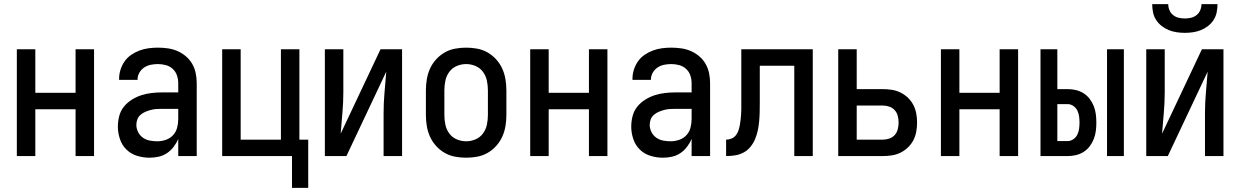

<svg xmlns="http://www.w3.org/2000/svg" viewBox="-20 -760 6040 935"><path d="M62 0V-520H152V-308H348V-520H438V0H348V-228H152V0Z M708 8Q678 8 648 -1Q618 -10 596 -31.5Q574 -53 564 -83Q554 -113 554 -143Q554 -169 560.5 -194.5Q567 -220 583 -240Q599 -260 621 -274Q643 -288 667.5 -296Q692 -304 717.5 -307Q743 -310 769 -310H848V-355Q848 -375 841.5 -393.5Q835 -412 820.5 -425Q806 -438 787 -443Q768 -448 749 -448Q731 -448 714 -444.5Q697 -441 682.5 -431.5Q668 -422 659 -406.5Q650 -391 650 -374V-371H560V-376Q560 -399 567 -421Q574 -443 587 -461.5Q600 -480 619 -493Q638 -506 659.5 -514Q681 -522 703.5 -525Q726 -528 749 -528Q773 -528 797.5 -524.5Q822 -521 844 -511.5Q866 -502 885 -486Q904 -470 916 -449Q928 -428 933 -404Q938 -380 938 -355V0H848V-84Q840 -64 826 -45.5Q812 -27 793.5 -14.5Q775 -2 753 3Q731 8 708 8ZM746 -72Q767 -72 787.5 -79Q808 -86 822.5 -101.5Q837 -117 842.5 -138Q848 -159 848 -180V-230H769Q755 -230 741 -229Q727 -228 714 -224.5Q701 -221 688 -215.5Q675 -210 664.5 -201Q654 -192 649 -179Q644 -166 644 -152Q644 -134 652.5 -117Q661 -100 676 -89.5Q691 -79 709 -75.5Q727 -72 746 -72Z M1402 155V0H1062V-520H1152V-80H1348V-520H1438V-80H1481V155Z M1562 0V-520H1652V-312Q1652 -261 1647.5 -210.5Q1643 -160 1639 -109L1833 -520H1938V0H1848V-208Q1848 -259 1852.5 -309.5Q1857 -360 1861 -411L1667 0Z M2250 8Q2223 8 2196 3Q2169 -2 2145.5 -15.5Q2122 -29 2103.5 -49.5Q2085 -70 2074 -94.5Q2063 -119 2058.5 -146Q2054 -173 2054 -200V-320Q2054 -347 2058.5 -374Q2063 -401 2074 -425.5Q2085 -450 2103.5 -470.5Q2122 -491 2145.5 -504.5Q2169 -518 2196 -523Q2223 -528 2250 -528Q2277 -528 2304 -523Q2331 -518 2354.5 -504.5Q2378 -491 2396.5 -470.5Q2415 -450 2426 -425.5Q2437 -401 2441.5 -374Q2446 -347 2446 -320V-200Q2446 -173 2441.5 -146Q2437 -119 2426 -94.5Q2415 -70 2396.5 -49.5Q2378 -29 2354.5 -15.5Q2331 -2 2304 3Q2277 8 2250 8ZM2250 -72Q2274 -72 2296 -81.5Q2318 -91 2332 -110Q2346 -129 2351 -152.5Q2356 -176 2356 -200V-320Q2356 -344 2351 -367.5Q2346 -391 2332 -410Q2318 -429 2296 -438.5Q2274 -448 2250 -448Q2226 -448 2204 -438.5Q2182 -429 2168 -410Q2154 -391 2149 -367.5Q2144 -344 2144 -320V-200Q2144 -176 2149 -152.5Q2154 -129 2168 -110Q2182 -91 2204 -81.5Q2226 -72 2250 -72Z M2562 0V-520H2652V-308H2848V-520H2938V0H2848V-228H2652V0Z M3208 8Q3178 8 3148 -1Q3118 -10 3096 -31.5Q3074 -53 3064 -83Q3054 -113 3054 -143Q3054 -169 3060.5 -194.5Q3067 -220 3083 -240Q3099 -260 3121 -274Q3143 -288 3167.5 -296Q3192 -304 3217.5 -307Q3243 -310 3269 -310H3348V-355Q3348 -375 3341.5 -393.5Q3335 -412 3320.5 -425Q3306 -438 3287 -443Q3268 -448 3249 -448Q3231 -448 3214 -444.5Q3197 -441 3182.5 -431.5Q3168 -422 3159 -406.5Q3150 -391 3150 -374V-371H3060V-376Q3060 -399 3067 -421Q3074 -443 3087 -461.5Q3100 -480 3119 -493Q3138 -506 3159.5 -514Q3181 -522 3203.5 -525Q3226 -528 3249 -528Q3273 -528 3297.5 -524.5Q3322 -521 3344 -511.5Q3366 -502 3385 -486Q3404 -470 3416 -449Q3428 -428 3433 -404Q3438 -380 3438 -355V0H3348V-84Q3340 -64 3326 -45.5Q3312 -27 3293.5 -14.5Q3275 -2 3253 3Q3231 8 3208 8ZM3246 -72Q3267 -72 3287.5 -79Q3308 -86 3322.5 -101.5Q3337 -117 3342.5 -138Q3348 -159 3348 -180V-230H3269Q3255 -230 3241 -229Q3227 -228 3214 -224.5Q3201 -221 3188 -215.5Q3175 -210 3164.5 -201Q3154 -192 3149 -179Q3144 -166 3144 -152Q3144 -134 3152.5 -117Q3161 -100 3176 -89.5Q3191 -79 3209 -75.5Q3227 -72 3246 -72Z M3516 0V-80Q3529 -80 3541.5 -85Q3554 -90 3562.5 -100Q3571 -110 3575.5 -123Q3580 -136 3582.5 -149Q3585 -162 3586.5 -175.5Q3588 -189 3589 -202.5Q3590 -216 3590 -229Q3590 -242 3590 -256V-520H3938V0H3848V-440H3680V-258Q3680 -236 3679.5 -214Q3679 -192 3677 -170Q3675 -148 3670.5 -126Q3666 -104 3657.5 -83.5Q3649 -63 3635 -45.5Q3621 -28 3601.5 -17.5Q3582 -7 3560 -3.5Q3538 0 3516 0Z M4062 0V-520H4152V-326H4280Q4302 -326 4324 -322.5Q4346 -319 4366 -309Q4386 -299 4402 -283.5Q4418 -268 4428 -248.5Q4438 -229 4442 -207Q4446 -185 4446 -163Q4446 -141 4442 -119Q4438 -97 4428 -77.5Q4418 -58 4402 -42.5Q4386 -27 4366 -17Q4346 -7 4324 -3.5Q4302 0 4280 0ZM4280 -80Q4296 -80 4311.5 -85.5Q4327 -91 4337.5 -103Q4348 -115 4352 -131Q4356 -147 4356 -163Q4356 -179 4352 -195Q4348 -211 4337.5 -223Q4327 -235 4311.5 -240.5Q4296 -246 4280 -246H4152V-80Z M4562 0V-520H4652V-308H4848V-520H4938V0H4848V-228H4652V0Z M5371 0V-520H5453V0ZM5047 0V-520H5129V-326H5179Q5199 -326 5219 -321.5Q5239 -317 5256.5 -306Q5274 -295 5286.5 -278.5Q5299 -262 5306.5 -243Q5314 -224 5316.5 -203.5Q5319 -183 5319 -163Q5319 -143 5316.5 -122.5Q5314 -102 5306.5 -83Q5299 -64 5286.5 -47.5Q5274 -31 5256.5 -20Q5239 -9 5219 -4.5Q5199 0 5179 0ZM5179 -73Q5194 -73 5207 -82Q5220 -91 5226.5 -104.5Q5233 -118 5235 -133Q5237 -148 5237 -163Q5237 -178 5235 -193Q5233 -208 5226.5 -221.5Q5220 -235 5207 -244Q5194 -253 5179 -253H5129V-73Z M5562 0V-520H5652V-312Q5652 -261 5647.5 -210.5Q5643 -160 5639 -109L5833 -520H5938V0H5848V-208Q5848 -259 5852.5 -309.5Q5857 -360 5861 -411L5667 0ZM5750 -600Q5730 -600 5710 -603Q5690 -606 5671.5 -613.5Q5653 -621 5637 -633.5Q5621 -646 5610 -663Q5599 -680 5595 -700Q5591 -720 5591 -740H5669Q5669 -725 5675 -710.5Q5681 -696 5693 -686.5Q5705 -677 5720 -673.5Q5735 -670 5750 -670Q5765 -670 5780 -673.5Q5795 -677 5807 -686.5Q5819 -696 5825 -710.5Q5831 -725 5831 -740H5909Q5909 -720 5905 -700Q5901 -680 5890 -663Q5879 -646 5863 -633.5Q5847 -621 5828.5 -613.5Q5810 -606 5790 -603Q5770 -600 5750 -600Z"/></svg>

Font: Iosevka Medium
Style: Regular
Weight: 500
Monospace: yes
Designer: Belleve Invis
Foundry: Belleve Invis
Version: Version 32.5.0; ttfautohint (v1.8.4)